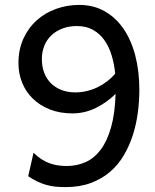

<svg xmlns="http://www.w3.org/2000/svg" viewBox="-20 -745 626 777"><path d="M284.7 -371.1Q309.1 -371.1 332 -376.7Q355 -382.3 375.5 -392.3Q396 -402.3 414.1 -416.3Q432.1 -430.2 446.3 -446.8Q442.4 -485.4 431.9 -520.5Q421.4 -555.7 402.8 -582Q384.3 -608.4 356.7 -624Q329.1 -639.6 291 -639.6Q258.8 -639.6 232.7 -629.6Q206.5 -619.6 188 -602.1Q169.4 -584.5 159.4 -559.8Q149.4 -535.2 149.4 -505.9Q149.4 -473.6 159.7 -448.5Q169.9 -423.3 188 -406.2Q206.1 -389.2 230.7 -380.1Q255.4 -371.1 284.7 -371.1ZM115.7 -127Q131.3 -111.3 147.7 -100.8Q164.1 -90.3 180.9 -84.2Q197.8 -78.1 214.8 -75.7Q231.9 -73.2 249.5 -73.2Q291 -73.2 326.2 -88.9Q361.3 -104.5 387.5 -139.2Q413.6 -173.8 429.4 -229.5Q445.3 -285.2 447.8 -365.2Q412.6 -330.1 367.7 -308.1Q322.8 -286.1 272.9 -286.1Q222.2 -286.1 181.6 -302.2Q141.1 -318.4 112.8 -345.9Q84.5 -373.5 69.6 -410.4Q54.7 -447.3 54.7 -489.3Q54.7 -544.9 74.7 -588.6Q94.7 -632.3 128.7 -662.8Q162.6 -693.4 207.3 -709.2Q252 -725.1 300.8 -725.1Q357.4 -725.1 402.6 -700Q447.8 -674.8 479.2 -629.4Q510.7 -584 527.3 -520.8Q543.9 -457.5 543.9 -380.9Q543.9 -335.9 537.8 -289.3Q531.7 -242.7 517.8 -199Q503.9 -155.3 481.2 -116.7Q458.5 -78.1 425.3 -49.6Q392.1 -21 347.4 -4.4Q302.7 12.2 244.6 12.2Q223.1 12.2 204.1 10.3Q185.1 8.3 167 3.2Q148.9 -2 131.1 -10.5Q113.3 -19 94.2 -31.7Z"/></svg>

Font: Andika FrenchTight
Style: Regular
Weight: 400
Designer: Victor Gaultney, Annie Olsen, Julie Remington, Don Collingsworth, Eric Hays, Becca Hirsbrunner
Foundry: SIL International
Version: Version 5.000 ; Dig1 Dig4Opn Dig7 LnSpcTght